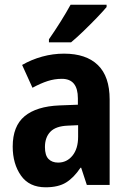

<svg xmlns="http://www.w3.org/2000/svg" viewBox="-20 -786 549 816"><path d="M252 -558Q346 -558 396 -509.5Q446 -461 446 -363V0H349L325 -73H322Q294 -31 261 -10.5Q228 10 174 10Q104 10 69 -40Q34 -90 34 -163Q34 -250 84.5 -292Q135 -334 233 -338L311 -341V-368Q311 -451 243 -451Q212 -451 182.5 -441.5Q153 -432 118 -413L74 -510Q114 -533 159.5 -545.5Q205 -558 252 -558ZM268 -252Q217 -250 194 -226Q171 -202 171 -161Q171 -126 186 -110.5Q201 -95 227 -95Q264 -95 288 -124.5Q312 -154 312 -205V-254ZM433 -756Q418 -738 391.5 -710.5Q365 -683 335.5 -654.5Q306 -626 282 -606H188V-619Q213 -655 237.5 -694Q262 -733 280 -766H433Z"/></svg>

Font: Noto Sans Tamil Condensed
Style: Bold
Weight: 700
Width: 3
Designer: Jelle Bosma - Monotype Design Team
Foundry: Monotype Imaging Inc.
Version: Version 2.004; ttfautohint (v1.8.4.7-5d5b)